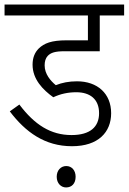

<svg xmlns="http://www.w3.org/2000/svg" viewBox="-20 -642 565 843"><path d="M315 -237C375 -237 415 -207 415 -145C415 -85 376 -49 294 -49C203 -49 132 -94 65 -183L23 -153C92 -62 177 0 296 0C412 0 468 -62 468 -145C468 -231 408 -285 318 -285C283 -285 252 -279 225 -268C202 -287 176 -317 176 -355C176 -372 180 -386 189 -396C203 -411 222 -417 264 -417H418V-574H525V-622H0V-574H366V-465H273C205 -465 174 -452 150 -429C133 -412 123 -389 123 -358C123 -294 168 -248 214 -215C246 -230 279 -237 315 -237ZM229 134C229 163 248 181 270 181C295 181 312 164 312 134C312 106 295 87 271 87C247 87 229 106 229 134Z"/></svg>

Font: Noto Sans Devanagari UI SemiCondensed Light
Style: Regular
Weight: 300
Width: 4
Designer: Jelle Bosma - Monotype Design Team
Foundry: Monotype Imaging Inc.
Version: Version 2.004